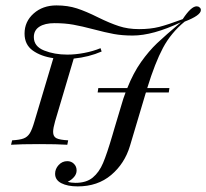

<svg xmlns="http://www.w3.org/2000/svg" viewBox="-20 -527 751 699"><path d="M711.3 -490.3Q711.3 -471 652.4 -448.4Q602.4 -407.3 573.4 -352.8Q544.4 -298.4 516.1 -206.5H596.8L594.4 -190.3H511.3L509.7 -185.5L453.2 4Q433.9 68.5 384.7 110.1Q335.5 151.6 262.9 151.6Q225.8 151.6 203.2 139.9Q180.6 128.2 180.6 105.6Q180.6 87.9 193.5 73.8Q206.5 59.7 225 59.7Q239.5 59.7 249.2 69.4Q258.9 79 258.9 93.5Q258.9 106.5 249.6 117.3Q240.3 128.2 226.6 134.7Q238.7 138.7 254.8 138.7Q294.4 138.7 317.7 119.4Q341.1 100 355.2 66.5Q369.4 33.1 389.5 -35.5L396.8 -60.5L423.4 -149.2Q428.2 -166.9 437.1 -190.3H335.5L337.9 -206.5H443.5Q465.3 -261.3 493.5 -301.2Q521.8 -341.1 552 -369.8Q582.3 -398.4 638.7 -446Q536.3 -397.6 462.9 -397.6Q425 -397.6 394.4 -403.2Q363.7 -408.9 321 -420.2Q278.2 -431.5 247.2 -437.1Q216.1 -442.7 178.2 -442.7Q143.5 -442.7 123.4 -429.8Q103.2 -416.9 103.2 -391.9Q103.2 -358.1 140.7 -343.1Q178.2 -328.2 225 -328.2Q254.8 -328.2 286.7 -334.3Q318.5 -340.3 346 -351.6L350 -339.5Q304 -319.4 248.4 -313.7L180.6 -85.5Q173.4 -60.5 173.4 -46.8Q173.4 -29.8 185.5 -23.8Q197.6 -17.7 228.2 -16.1L225 0Q187.9 -2.4 122.6 -2.4Q55.6 -2.4 20.2 0L24.2 -16.1Q52.4 -17.7 66.1 -23Q79.8 -28.2 88.3 -41.5Q96.8 -54.8 105.6 -85.5L174.2 -315.3Q129 -321.8 99.2 -343.1Q69.4 -364.5 69.4 -404.8Q69.4 -448.4 102.4 -477.8Q135.5 -507.3 185.5 -507.3Q226.6 -507.3 260.1 -496.4Q293.5 -485.5 337.1 -463.7Q379.8 -442.7 412.9 -431.9Q446 -421 486.3 -421Q527.4 -421 559.3 -429Q591.1 -437.1 645.2 -457.3Q675.8 -504 696 -504Q702.4 -504 706.5 -500Q711.3 -496.8 711.3 -490.3Z"/></svg>

Font: Playfair Display SC
Style: Italic
Weight: 400
Italic angle: -14°
Designer: Claus Eggers Sørensen
Foundry: Claus Eggers Sørensen
Version: Version 1.202; ttfautohint (v1.6)